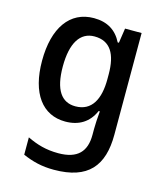

<svg xmlns="http://www.w3.org/2000/svg" viewBox="-112 -589 781 919"><g transform="rotate(15 278.5 -129.5)"><path d="M241 246C411 246 478 163 478 9V-495H396L385 -422H379C352 -476 307 -505 240 -505C121 -505 52 -407 52 -244C52 -82 121 9 234 9C301 9 350 -21 376 -81H382C379 -46 377 -18 377 7V37C377 119 337 164 241 164C180 164 134 150 86 127V213C135 234 180 246 241 246ZM262 -74C194 -74 155 -126 155 -243C155 -359 194 -421 265 -421C344 -421 377 -363 377 -263V-239C377 -140 343 -74 262 -74Z"/></g></svg>

Font: Noto Sans Armenian SemiCondensed Medium
Style: Regular
Weight: 500
Width: 4
Designer: Monotype Design Team
Foundry: Monotype Imaging Inc.
Version: Version 2.008